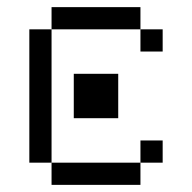

<svg xmlns="http://www.w3.org/2000/svg" viewBox="-20 -520 540 540"><path d="M437.5 -62.5V-125H375V-62.5H125V0H375V-62.5ZM437.5 -375V-437.5H375V-375ZM125 -62.5Q125 -62.5 125 -437.5H62.5Q62.5 -437.5 62.5 -62.5ZM187.5 -312.5Q187.5 -312.5 187.5 -187.5H312.5Q312.5 -187.5 312.5 -312.5ZM125 -437.5H375V-500H125Z"/></svg>

Font: Unifont
Style: Regular
Weight: 500
Version: Version 15.1.04